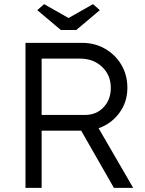

<svg xmlns="http://www.w3.org/2000/svg" viewBox="-20 -907 700 927"><path d="M103 0V-700H377Q438 -700 487.5 -671.5Q537 -643 566 -594Q595 -545 595 -483Q595 -414 556 -361.5Q517 -309 456 -288L623 0H530L372 -276H181V0ZM181 -352H390Q445 -352 480 -389Q515 -426 515 -483Q515 -544 473 -584Q431 -624 367 -624H181ZM274 -762 160 -858 193 -887 311 -820 429 -887 462 -858 348 -762Z"/></svg>

Font: Lexend Deca Light
Style: Regular
Weight: 300
Designer: Bonnie Shaver-Troup, Thomas Jockin
Foundry: Lexend
Version: Version 1.008; ttfautohint (v1.8.4.7-5d5b)